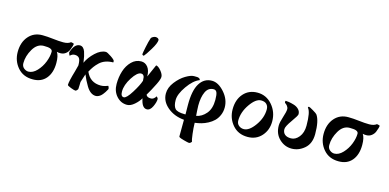

<svg xmlns="http://www.w3.org/2000/svg" viewBox="-81 -1188 3821 1884"><g transform="rotate(15 1829.5 -246.5)"><path d="M448.2 -310.5Q429.7 -309.6 411.1 -314.5Q434.6 -280.3 434.6 -207Q434.6 -107.4 385.7 -49.3Q336.9 8.8 250 7.8Q153.3 7.8 96.7 -58.1Q40 -124 40 -214.8Q40 -313.5 93.8 -375Q147.5 -436.5 234.4 -435.5Q280.3 -435.5 341.8 -428.2Q403.3 -420.9 446.3 -420.9Q496.1 -420.9 521.5 -442.4Q526.4 -442.4 538.6 -439Q550.8 -435.5 551.8 -432.6Q551.8 -426.8 547.4 -410.2Q543 -393.6 533.2 -369.6Q523.4 -345.7 501 -328.1Q478.5 -310.5 448.2 -310.5ZM272.5 -337.9Q206.1 -337.9 164.1 -266.6Q122.1 -195.3 122.1 -123Q122.1 -90.8 144 -72.8Q166 -54.7 190.4 -54.7Q235.4 -54.7 276.4 -98.1Q317.4 -141.6 339.4 -198.2Q361.3 -254.9 361.3 -301.8Q361.3 -322.3 335.9 -331.1Q317.4 -337.9 272.5 -337.9Z M994.1 -90.8Q993.2 -89.8 986.8 -78.1Q980.5 -66.4 975.1 -58.1Q969.7 -49.8 959.5 -36.6Q949.2 -23.4 939.9 -15.6Q930.7 -7.8 917.5 -1.5Q904.3 4.9 890.6 4.9Q863.3 4.9 838.9 -12.7Q814.5 -30.3 793.9 -64.5Q773.4 -98.6 763.7 -119.1Q753.9 -139.6 739.3 -173.8Q738.3 -171.9 725.1 -130.9Q711.9 -89.8 711.9 -88.9Q711.9 -86.9 711.4 -78.6Q710.9 -70.3 710.9 -56.6Q710.9 -31.2 709 -15.6Q695.3 5.9 683.6 5.9Q672.9 5.9 636.2 -7.8Q599.6 -21.5 599.6 -30.3Q599.6 -64.5 632.8 -176.8L649.4 -240.2Q649.4 -295.9 634.3 -314Q619.1 -332 589.8 -332Q562.5 -332 543 -310.5Q540 -310.5 534.7 -323.2Q529.3 -335.9 529.3 -341.8Q558.6 -434.6 614.3 -434.6Q632.8 -434.6 646.5 -421.9Q660.2 -409.2 668 -386.2Q675.8 -363.3 680.2 -342.3Q684.6 -321.3 688.5 -293Q689.5 -283.2 690.4 -278.3Q716.8 -336.9 771 -387.7Q825.2 -438.5 877 -438.5Q890.6 -438.5 932.1 -410.6Q973.6 -382.8 973.6 -370.1Q973.6 -359.4 972.7 -357.4Q930.7 -357.4 896 -345.2Q861.3 -333 835.9 -309.1Q810.5 -285.2 793.9 -262.2Q777.3 -239.3 759.8 -207Q802.7 -106.4 912.1 -106.4Q932.6 -106.4 955.1 -112.8Q977.5 -119.1 984.4 -123Q988.3 -120.1 992.2 -108.4Q996.1 -96.7 994.1 -90.8Z M1310.5 -706.1Q1325.2 -706.1 1335 -699.2Q1344.7 -692.4 1344.7 -683.6Q1344.7 -652.3 1303.2 -584Q1261.7 -515.6 1246.1 -500Q1244.1 -498 1241.2 -498Q1238.3 -498 1232.9 -502Q1227.5 -505.9 1227.5 -509.8Q1227.5 -520.5 1240.2 -583Q1252.9 -645.5 1265.6 -681.6Q1268.6 -689.5 1283.2 -697.8Q1297.9 -706.1 1310.5 -706.1ZM1370.1 -136.7Q1379.9 -111.3 1418 -111.3Q1436.5 -111.3 1450.2 -122.6Q1463.9 -133.8 1468.8 -145.5Q1474.6 -143.6 1480.5 -135.3Q1486.3 -127 1486.3 -123Q1486.3 -90.8 1464.4 -44.4Q1442.4 2 1408.2 2Q1358.4 2 1340.8 -91.8Q1321.3 -56.6 1283.2 -23.4Q1245.1 9.8 1209 9.8Q1146.5 9.8 1102.5 -39.1Q1058.6 -87.9 1058.6 -162.1Q1058.6 -232.4 1078.1 -293.9Q1097.7 -355.5 1139.2 -397Q1180.7 -438.5 1236.3 -438.5Q1277.3 -438.5 1303.7 -404.8Q1330.1 -371.1 1330.1 -310.5Q1382.8 -428.7 1386.7 -438.5Q1409.2 -436.5 1437.5 -402.3Q1465.8 -368.2 1465.8 -341.8Q1465.8 -318.4 1439.5 -264.6Q1402.3 -189.5 1370.1 -136.7ZM1265.6 -323.2Q1226.6 -323.2 1177.7 -247.1Q1128.9 -170.9 1128.9 -104.5Q1128.9 -53.7 1160.2 -53.7Q1187.5 -53.7 1236.3 -131.8Q1285.2 -210 1300.8 -258.8Q1299.8 -283.2 1297.9 -294.4Q1295.9 -305.7 1288.1 -314.5Q1280.3 -323.2 1265.6 -323.2Z M1897.5 7.8Q1898.4 60.5 1905.8 120.1Q1913.1 179.7 1919.9 195.3Q1906.2 212.9 1893.6 212.9Q1883.8 212.9 1835.4 199.7Q1787.1 186.5 1787.1 176.8L1788.1 6.8Q1686.5 -2 1618.2 -60.1Q1549.8 -118.2 1549.8 -197.3Q1549.8 -257.8 1594.2 -314.9Q1638.7 -372.1 1689.9 -402.3Q1741.2 -432.6 1772.5 -432.6Q1774.4 -432.6 1778.3 -432.6Q1796.9 -432.6 1806.6 -432.1Q1816.4 -431.6 1826.7 -425.8Q1836.9 -419.9 1836.9 -409.2Q1775.4 -385.7 1717.3 -302.7Q1659.2 -219.7 1659.2 -160.2Q1659.2 -100.6 1682.1 -74.2Q1705.1 -47.9 1781.2 -47.9H1789.1L1788.1 -143.6Q1787.1 -290 1831.5 -362.3Q1876 -434.6 1956.1 -434.6Q2020.5 -434.6 2082 -365.2Q2143.6 -295.9 2143.6 -212.9Q2143.6 -169.9 2127.4 -133.3Q2111.3 -96.7 2086.4 -72.8Q2061.5 -48.8 2028.3 -31.2Q1995.1 -13.7 1962.9 -4.9Q1930.7 3.9 1897.5 7.8ZM1893.6 -61.5Q1950.2 -71.3 1992.7 -121.6Q2035.2 -171.9 2035.2 -260.7Q2035.2 -313.5 2025.9 -335.9Q2016.6 -358.4 1993.2 -358.4Q1938.5 -358.4 1913.1 -304.2Q1887.7 -250 1887.7 -165Q1887.7 -147.5 1890.1 -109.4Q1892.6 -71.3 1893.6 -61.5Z M2471.7 -373Q2418 -373 2361.3 -291.5Q2304.7 -210 2304.7 -125Q2304.7 -92.8 2326.7 -74.7Q2348.6 -56.6 2377.9 -56.6Q2432.6 -56.6 2489.7 -136.7Q2546.9 -216.8 2546.9 -301.8Q2546.9 -334 2527.8 -353.5Q2508.8 -373 2471.7 -373ZM2222.7 -216.8Q2222.7 -315.4 2276.4 -376.5Q2330.1 -437.5 2418 -437.5Q2507.8 -437.5 2568.4 -367.2Q2628.9 -296.9 2628.9 -201.2Q2628.9 -113.3 2574.7 -52.7Q2520.5 7.8 2433.6 7.8Q2336.9 7.8 2279.8 -59.1Q2222.7 -126 2222.7 -216.8Z M2703.1 -410.2Q2701.2 -412.1 2701.2 -421.9Q2701.2 -431.6 2705.1 -431.6Q2717.8 -431.6 2738.8 -428.2Q2759.8 -424.8 2789.6 -416Q2819.3 -407.2 2839.8 -386.7Q2860.4 -366.2 2860.4 -336.9Q2860.4 -322.3 2812 -254.9Q2763.7 -187.5 2763.7 -160.2Q2763.7 -127 2785.2 -107.9Q2806.6 -88.9 2848.6 -88.9Q2893.6 -88.9 2929.2 -132.8Q2964.8 -176.8 2964.8 -249Q2964.8 -388.7 2931.6 -423.8Q2931.6 -430.7 2939.5 -434.6Q2947.3 -434.6 2985.8 -411.6Q3024.4 -388.7 3029.3 -380.9Q3068.4 -326.2 3068.4 -190.4Q3068.4 -93.8 3009.8 -43.5Q2951.2 6.8 2879.9 6.8Q2808.6 6.8 2754.9 -44.9Q2701.2 -96.7 2701.2 -179.7Q2701.2 -211.9 2720.7 -271Q2740.2 -330.1 2740.2 -355.5Q2740.2 -373 2728 -388.2Q2715.8 -403.3 2703.1 -410.2Z M3555.7 -310.5Q3537.1 -309.6 3518.6 -314.5Q3542 -280.3 3542 -207Q3542 -107.4 3493.2 -49.3Q3444.3 8.8 3357.4 7.8Q3260.7 7.8 3204.1 -58.1Q3147.5 -124 3147.5 -214.8Q3147.5 -313.5 3201.2 -375Q3254.9 -436.5 3341.8 -435.5Q3387.7 -435.5 3449.2 -428.2Q3510.7 -420.9 3553.7 -420.9Q3603.5 -420.9 3628.9 -442.4Q3633.8 -442.4 3646 -439Q3658.2 -435.5 3659.2 -432.6Q3659.2 -426.8 3654.8 -410.2Q3650.4 -393.6 3640.6 -369.6Q3630.9 -345.7 3608.4 -328.1Q3585.9 -310.5 3555.7 -310.5ZM3379.9 -337.9Q3313.5 -337.9 3271.5 -266.6Q3229.5 -195.3 3229.5 -123Q3229.5 -90.8 3251.5 -72.8Q3273.4 -54.7 3297.9 -54.7Q3342.8 -54.7 3383.8 -98.1Q3424.8 -141.6 3446.8 -198.2Q3468.8 -254.9 3468.8 -301.8Q3468.8 -322.3 3443.4 -331.1Q3424.8 -337.9 3379.9 -337.9Z"/></g></svg>

Font: Crimson
Style: Bold
Weight: 700
Version: Version 0.8 ; ttfautohint (v1.00) -l 8 -r 50 -G 200 -x 14 -D